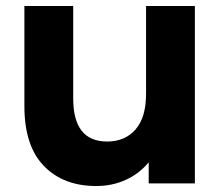

<svg xmlns="http://www.w3.org/2000/svg" viewBox="-20 -618 743 647"><path d="M636.7 0H481.1V-71.1Q448.9 -32.2 403.3 -11.7Q357.8 8.9 304.4 8.9Q193.3 8.9 127.8 -58.9Q62.2 -126.7 62.2 -260V-597.8H226.7V-285.6Q226.7 -141.1 341.1 -141.1Q401.1 -141.1 436.7 -181.7Q472.2 -222.2 472.2 -302.2V-597.8H636.7Z"/></svg>

Font: Paperlogy 8 ExtraBold
Style: Regular
Weight: 800
Designer: redesigned by Lee Juim, glyphs from Gmarket Sans & Montserrat
Foundry: PT&
Version: Version 1.001